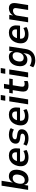

<svg xmlns="http://www.w3.org/2000/svg" viewBox="2051 -2818 957 5099"><g transform="rotate(-90 2529.5 -268.5)"><path d="M314 10Q256 10 219.5 -19.5Q183 -49 171 -102H167L151 0H36L148 -705H278L231 -409H234Q253 -444 278 -466.5Q303 -489 334 -500Q365 -511 399 -511Q471 -511 512.5 -473.5Q554 -436 567 -370.5Q580 -305 563 -223Q547 -146 512 -94.5Q477 -43 427 -16.5Q377 10 314 10ZM294 -90Q330 -90 358 -106.5Q386 -123 406.5 -155.5Q427 -188 437 -238Q454 -321 431 -365.5Q408 -410 348 -410Q314 -410 285.5 -394.5Q257 -379 236.5 -346Q216 -313 205 -263Q189 -180 212 -135Q235 -90 294 -90Z M904 10Q808 10 751 -24Q694 -58 674.5 -122Q655 -186 672 -274Q689 -349 726.5 -401.5Q764 -454 820.5 -482.5Q877 -511 950 -511Q1017 -511 1063 -482.5Q1109 -454 1128.5 -397Q1148 -340 1137 -254L1132 -215H767L780 -297H1049L1030 -275Q1039 -329 1031 -361Q1023 -393 1000.5 -409Q978 -425 944 -425Q909 -425 878 -407Q847 -389 826 -354.5Q805 -320 795 -268L791 -244Q782 -189 792.5 -154Q803 -119 835 -101.5Q867 -84 917 -84Q953 -84 993.5 -94.5Q1034 -105 1070 -126L1097 -43Q1052 -14 1000.5 -2Q949 10 904 10Z M1409 10Q1345 10 1293 -4.5Q1241 -19 1210 -44L1248 -127Q1270 -111 1297.5 -101Q1325 -91 1354.5 -86.5Q1384 -82 1410 -82Q1460 -82 1491 -97.5Q1522 -113 1528 -141Q1533 -166 1519.5 -181.5Q1506 -197 1472 -203L1381 -215Q1310 -227 1282.5 -265Q1255 -303 1268 -369Q1277 -411 1307 -442.5Q1337 -474 1386.5 -492.5Q1436 -511 1501 -511Q1537 -511 1571 -505Q1605 -499 1632.5 -487.5Q1660 -476 1676 -459L1635 -375Q1612 -397 1571.5 -408Q1531 -419 1493 -419Q1445 -419 1416 -402.5Q1387 -386 1381 -360Q1377 -335 1389.5 -320Q1402 -305 1436 -300L1520 -287Q1596 -273 1625.5 -236Q1655 -199 1641 -129Q1632 -88 1600.5 -56.5Q1569 -25 1519.5 -7.5Q1470 10 1409 10Z M1989 10Q1893 10 1836 -24Q1779 -58 1759.5 -122Q1740 -186 1757 -274Q1774 -349 1811.5 -401.5Q1849 -454 1905.5 -482.5Q1962 -511 2035 -511Q2102 -511 2148 -482.5Q2194 -454 2213.5 -397Q2233 -340 2222 -254L2217 -215H1852L1865 -297H2134L2115 -275Q2124 -329 2116 -361Q2108 -393 2085.5 -409Q2063 -425 2029 -425Q1994 -425 1963 -407Q1932 -389 1911 -354.5Q1890 -320 1880 -268L1876 -244Q1867 -189 1877.5 -154Q1888 -119 1920 -101.5Q1952 -84 2002 -84Q2038 -84 2078.5 -94.5Q2119 -105 2155 -126L2182 -43Q2137 -14 2085.5 -2Q2034 10 1989 10Z M2403 -607 2423 -727H2557L2537 -607ZM2308 0 2388 -501H2519L2439 0Z M2809 10Q2746 10 2707 -11Q2668 -32 2654.5 -75Q2641 -118 2650 -182L2686 -409H2597L2612 -501H2709L2732 -641H2852L2829 -501H2992L2979 -409H2815L2779 -187Q2771 -136 2788.5 -114Q2806 -92 2850 -92Q2869 -92 2889.5 -96Q2910 -100 2928 -107L2929 -16Q2903 -2 2871.5 4Q2840 10 2809 10Z M3119 -607 3139 -727H3273L3253 -607ZM3024 0 3104 -501H3235L3155 0Z M3474 190Q3426 190 3375.5 176Q3325 162 3292 135L3333 42Q3353 58 3380.5 68.5Q3408 79 3436 85Q3464 91 3489 91Q3563 91 3604.5 54Q3646 17 3658 -54L3669 -127H3667Q3649 -92 3622.5 -67.5Q3596 -43 3564.5 -31.5Q3533 -20 3498 -20Q3428 -20 3385 -54.5Q3342 -89 3327.5 -151.5Q3313 -214 3329 -295Q3341 -351 3364 -391.5Q3387 -432 3419.5 -458.5Q3452 -485 3492.5 -498Q3533 -511 3578 -511Q3634 -511 3668.5 -481Q3703 -451 3711 -402H3713L3729 -501H3845L3777 -64Q3764 18 3724 75Q3684 132 3620 161Q3556 190 3474 190ZM3543 -118Q3577 -118 3605.5 -132.5Q3634 -147 3655.5 -178Q3677 -209 3686 -254Q3701 -329 3676.5 -370.5Q3652 -412 3594 -412Q3559 -412 3530.5 -397Q3502 -382 3482 -352.5Q3462 -323 3452 -278Q3436 -202 3460.5 -160Q3485 -118 3543 -118Z M4168 10Q4072 10 4015 -24Q3958 -58 3938.5 -122Q3919 -186 3936 -274Q3953 -349 3990.5 -401.5Q4028 -454 4084.5 -482.5Q4141 -511 4214 -511Q4281 -511 4327 -482.5Q4373 -454 4392.5 -397Q4412 -340 4401 -254L4396 -215H4031L4044 -297H4313L4294 -275Q4303 -329 4295 -361Q4287 -393 4264.5 -409Q4242 -425 4208 -425Q4173 -425 4142 -407Q4111 -389 4090 -354.5Q4069 -320 4059 -268L4055 -244Q4046 -189 4056.5 -154Q4067 -119 4099 -101.5Q4131 -84 4181 -84Q4217 -84 4257.5 -94.5Q4298 -105 4334 -126L4361 -43Q4316 -14 4264.5 -2Q4213 10 4168 10Z M4487 0 4566 -501H4685L4669 -403H4672Q4704 -459 4754 -485Q4804 -511 4859 -511Q4915 -511 4948 -488Q4981 -465 4992.5 -421Q5004 -377 4994 -312L4945 0H4815L4862 -303Q4868 -337 4862.5 -358Q4857 -379 4840.5 -390.5Q4824 -402 4795 -402Q4765 -402 4736 -387Q4707 -372 4688 -347.5Q4669 -323 4664 -291L4617 0Z"/></g></svg>

Font: Nunito Sans 7pt SemiCondensed
Style: Bold Italic
Weight: 700
Width: 4
Italic angle: -9°
Designer: Vernon Adams
Foundry: Vernon Adams
Version: Version 3.101;gftools[0.9.27]